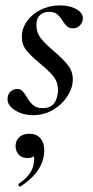

<svg xmlns="http://www.w3.org/2000/svg" viewBox="-20 -416 346 712"><path d="M61 -279Q61 -311 80.5 -338Q100 -365 132.5 -380.5Q165 -396 201 -396Q240 -396 265 -381Q290 -366 287 -343Q284 -328 274 -319.5Q264 -311 252 -311Q237 -311 229 -318Q221 -325 212 -339Q202 -355 191.5 -363.5Q181 -372 162 -372Q143 -372 130.5 -362Q118 -352 116 -335Q115 -331 115 -322Q115 -295 131.5 -274Q148 -253 180 -226Q215 -196 232.5 -173.5Q250 -151 250 -121Q250 -91 230.5 -60Q211 -29 177.5 -9Q144 11 103 11Q65 11 36.5 -6.5Q8 -24 8 -48Q8 -66 18.5 -76Q29 -86 44 -86Q55 -86 62 -79.5Q69 -73 79 -57Q90 -37 103 -26Q116 -15 139 -15Q187 -15 194 -69Q195 -73 195 -82Q195 -111 178.5 -132Q162 -153 128 -181Q95 -208 78 -229Q61 -250 61 -279ZM49 272Q47 267 50 265Q99 232 105 191Q107 179 107 175Q107 171 105 163Q98 170 82 170Q59 170 47.5 155Q36 140 38 120Q40 102 53.5 91Q67 80 89 80Q115 80 129.5 96.5Q144 113 144 141Q144 218 57 275L55 276Q51 276 49 272Z"/></svg>

Font: CormorantInfant-MediumItalic
Style: Italic
Weight: 500
Italic angle: -10°
Designer: Christian Thalmann (Catharsis Fonts)
Foundry: Catharsis Fonts
Version: Version 3.303